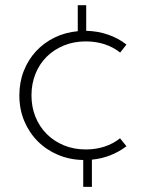

<svg xmlns="http://www.w3.org/2000/svg" viewBox="-20 -598 560 735"><path d="M310 -578.2V-480Q354.5 -479.1 394.3 -465.2Q434.1 -451.4 464.1 -427.3L440 -396.8Q412.7 -418.2 379.5 -428.9Q346.4 -439.5 308.2 -439.5Q262.7 -439.5 224.5 -423.9Q186.4 -408.2 158.6 -380.7Q130.9 -353.2 115.7 -315.2Q100.5 -277.3 100.5 -232.7Q100.5 -188.6 115.7 -150.9Q130.9 -113.2 158.4 -85.5Q185.9 -57.7 224.1 -41.8Q262.3 -25.9 308.6 -25.9Q346.4 -25.9 379.5 -36.6Q412.7 -47.3 439.5 -68.6L464.1 -38.2Q436.8 -17.3 403.4 -3.9Q370 9.5 331.8 13.2V117.3H298.6V14.5Q246.4 13.6 201.6 -5.5Q156.8 -24.5 124.1 -57.5Q91.4 -90.5 72.7 -135.2Q54.1 -180 54.1 -232.7Q54.1 -283.2 70.9 -326.1Q87.7 -369.1 117.7 -401.6Q147.7 -434.1 188.6 -454.1Q229.5 -474.1 277.7 -478.6V-578.2Z"/></svg>

Font: Spartan Light
Style: Regular
Weight: 300
Designer: Matt Bailey, Mirko Velimirovic
Foundry: Matt Bailey
Version: Version 1.005